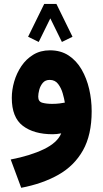

<svg xmlns="http://www.w3.org/2000/svg" viewBox="-20 -666 514 954"><path d="M340.3 -483.4 287.6 -457.5 230 -574.7 172.4 -457.5 119.6 -483.4 199.7 -646.5H260.3ZM435.5 -113.3Q435.5 4.4 392.1 81.3Q348.6 158.2 269.8 202.6Q190.9 247.1 85.4 267.1L33.2 126.5Q130.4 107.9 197.8 75.4Q265.1 43 284.2 -3.4Q261.7 1 241.7 1Q148.4 1 93.5 -40.8Q38.6 -82.5 38.6 -179.7Q38.6 -219.2 50.5 -260.7Q62.5 -302.2 86.2 -337.4Q109.9 -372.6 145.5 -394.3Q181.2 -416 228 -416Q281.7 -416 320.8 -390.4Q359.9 -364.7 385.3 -321Q410.6 -277.3 423.1 -223.6Q435.5 -169.9 435.5 -113.3ZM238.8 -149.9Q259.8 -149.9 276.4 -152.1Q293 -154.3 302.2 -156.2Q299.3 -175.3 291.7 -201.9Q284.2 -228.5 268.8 -248.8Q253.4 -269 227.1 -269Q205.1 -269 192.6 -254.2Q180.2 -239.3 175 -219.7Q169.9 -200.2 169.9 -185.5Q169.9 -161.1 190.4 -155.5Q210.9 -149.9 238.8 -149.9Z"/></svg>

Font: Vazirmatn FD Black
Style: Regular
Weight: 900
Designer: Saber Rastikerdar
Foundry: Saber Rastikerdar
Version: Version 33.003